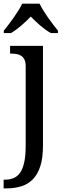

<svg xmlns="http://www.w3.org/2000/svg" viewBox="-32 -786 352 1046"><path d="M202.1 -536.1V7.8Q202.1 75.2 187.5 119.9Q172.9 164.6 146.5 191.2Q120.1 217.8 83.7 229Q47.4 240.2 3.9 240.2H-12.2V192.9H-4.9Q22 192.9 43 183.8Q64 174.8 78.4 153.6Q92.8 132.3 100.3 96.9Q107.9 61.5 107.9 8.8V-425.8Q107.9 -447.8 101.3 -461.2Q94.7 -474.6 83.5 -481.9Q72.3 -489.3 57.4 -491.7Q42.5 -494.1 25.9 -494.1H22.9V-536.1ZM-11.2 -619.1Q0.5 -633.3 14.6 -651.9Q28.8 -670.4 42.7 -690.2Q56.6 -710 68.8 -729.7Q81.1 -749.5 88.9 -766.1H183.6Q191.4 -749.5 203.6 -729.7Q215.8 -710 229.7 -690.2Q243.7 -670.4 257.8 -651.9Q272 -633.3 283.7 -619.1V-606H244.6Q215.8 -622.6 187 -647.2Q158.2 -671.9 135.7 -695.8Q112.8 -671.9 84.5 -647.2Q56.2 -622.6 27.8 -606H-11.2Z"/></svg>

Font: Droid Serif
Style: Regular
Weight: 400
Designer: Monotype Design team
Foundry: Monotype Imaging Inc.
Version: Version 1.03